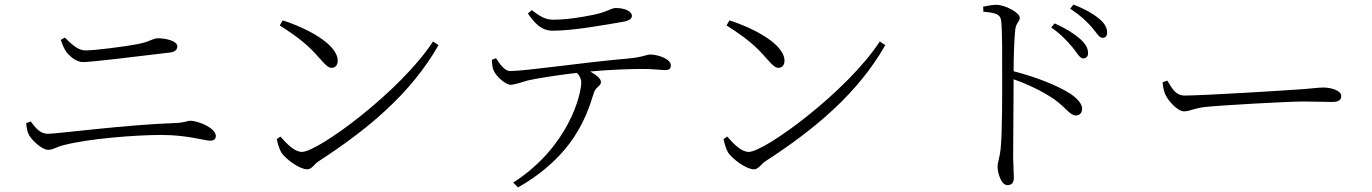

<svg xmlns="http://www.w3.org/2000/svg" viewBox="-20 -767 5990 838"><path d="M724 -538C744 -541 754 -551 754 -565C754 -588 704 -600 671 -600C645 -600 643 -588 588 -576C524 -563 393 -547 353 -547C326 -547 302 -564 263 -603L245 -593C254 -568 260 -555 269 -541C285 -520 314 -496 342 -496C376 -496 551 -517 724 -538ZM94 -229C97 -204 100 -189 107 -177C118 -157 162 -113 190 -113C213 -113 225 -126 260 -134C367 -162 574 -178 684 -178C798 -178 874 -153 896 -153C913 -153 922 -159 922 -174C922 -207 848 -240 809 -240C798 -240 785 -231 745 -230C532 -223 228 -183 189 -183C155 -183 134 -210 114 -237Z M1214 -678 1201 -656C1287 -601 1328 -567 1377 -510C1403 -481 1414 -471 1427 -471C1443 -471 1454 -482 1454 -502C1454 -573 1323 -643 1214 -678ZM1870 -586C1728 -368 1368 -104 1298 -104C1267 -104 1235 -135 1204 -171L1188 -160C1190 -147 1199 -116 1208 -101C1228 -72 1287 -28 1321 -28C1341 -28 1353 -52 1369 -62C1585 -202 1773 -358 1894 -570Z M2694 -671C2726 -676 2738 -685 2738 -698C2738 -718 2706 -732 2668 -732C2646 -732 2634 -716 2573 -703C2520 -692 2453 -681 2395 -681C2362 -681 2338 -694 2301 -723L2284 -708C2317 -661 2345 -633 2393 -633C2482 -633 2618 -658 2694 -671ZM2241 51C2484 -88 2540 -259 2572 -362C2580 -388 2603 -391 2603 -409C2603 -424 2581 -441 2556 -455C2652 -464 2742 -466 2786 -466C2833 -466 2868 -461 2883 -461C2904 -461 2908 -470 2908 -482C2908 -509 2853 -529 2818 -529C2801 -529 2787 -517 2715 -511C2521 -494 2276 -457 2207 -457C2183 -457 2162 -486 2145 -513L2127 -506C2128 -485 2129 -472 2134 -461C2144 -434 2188 -396 2209 -397C2230 -398 2255 -408 2284 -416C2313 -423 2410 -439 2498 -449C2512 -434 2517 -421 2517 -407C2517 -359 2466 -129 2220 30Z M3164 -678 3151 -656C3237 -601 3278 -567 3327 -510C3353 -481 3364 -471 3377 -471C3393 -471 3404 -482 3404 -502C3404 -573 3273 -643 3164 -678ZM3820 -586C3678 -368 3318 -104 3248 -104C3217 -104 3185 -135 3154 -171L3138 -160C3140 -147 3149 -116 3158 -101C3178 -72 3237 -28 3271 -28C3291 -28 3303 -52 3319 -62C3535 -202 3723 -358 3844 -570Z M4659 -563C4681 -537 4692 -512 4708 -512C4721 -512 4729 -521 4729 -535C4729 -556 4718 -577 4692 -599C4668 -620 4632 -643 4583 -665L4568 -647C4612 -617 4637 -588 4659 -563ZM4742 -652C4765 -626 4776 -602 4792 -602C4805 -602 4812 -609 4812 -625C4812 -646 4802 -666 4775 -687C4751 -707 4715 -728 4665 -747L4651 -729C4695 -700 4719 -677 4742 -652ZM4271 -738 4272 -716C4327 -711 4347 -705 4350 -674C4355 -623 4354 -518 4354 -438C4354 -358 4355 -188 4347 -114C4343 -77 4334 -60 4334 -39C4334 -14 4349 41 4377 41C4395 41 4405 31 4405 10C4405 -7 4403 -36 4402 -79L4404 -421C4475 -396 4533 -366 4581 -334C4637 -293 4650 -263 4676 -263C4694 -263 4703 -277 4703 -292C4703 -317 4677 -341 4650 -359C4595 -394 4499 -432 4404 -456C4404 -509 4406 -587 4411 -637C4415 -669 4431 -672 4431 -690C4431 -711 4368 -746 4328 -746C4312 -746 4296 -743 4271 -738Z M5075 -415 5054 -408C5056 -390 5058 -375 5065 -357C5078 -326 5121 -281 5147 -281C5174 -281 5185 -293 5239 -300C5313 -308 5606 -324 5667 -324C5726 -324 5761 -322 5794 -322C5826 -322 5834 -333 5834 -348C5834 -372 5790 -385 5756 -385C5730 -385 5706 -380 5639 -376C5597 -373 5236 -350 5150 -350C5111 -350 5095 -382 5075 -415Z"/></svg>

Font: Noto Serif KR Light
Style: Regular
Weight: 300
Designer: Ryoko NISHIZUKA 西塚涼子 (kana & ideographs); Frank Grießhammer (Latin, Greek & Cyrillic); Wenlong ZHANG 张文龙 (bopomofo); San
Foundry: Adobe
Version: Version 2.001;hotconv 1.1.0;makeotfexe 2.6.0